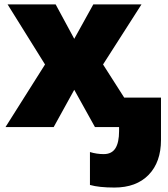

<svg xmlns="http://www.w3.org/2000/svg" viewBox="-20 -573 759 866"><path d="M183.1 -282.2 14.2 -553.2H231L314.9 -397.9L400.9 -553.2H618.2L444.8 -282.2L625 0H408.2L314.9 -168L222.2 0H4.9ZM496.1 272.9Q426.8 272.9 385.7 261.2V112.8Q416.5 122.1 447.8 122.1Q483.9 122.1 500.5 95.9Q517.1 69.8 517.1 18.1V-132.8H706.1V58.1Q706.1 158.2 650.4 215.6Q594.7 272.9 496.1 272.9Z"/></svg>

Font: Open Sans ExtBd
Style: Bold
Weight: 800
Foundry: Ascender Corporation
Version: Version 1.10